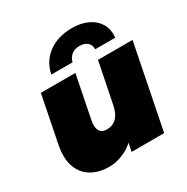

<svg xmlns="http://www.w3.org/2000/svg" viewBox="-177 -927 1057 1088"><g transform="rotate(-30 351.5 -383.5)"><path d="M230 10Q164 10 115.5 -18.5Q67 -47 46.5 -103.5Q26 -160 43 -245L103 -547H329L274 -272Q265 -227 278 -203.5Q291 -180 325 -180Q363 -180 388.5 -205.5Q414 -231 424 -284L477 -547H703L594 0H381L412 -153L438 -111Q399 -48 342.5 -19Q286 10 230 10ZM206 -607Q222 -686 284 -731.5Q346 -777 439 -777Q497 -777 540.5 -756.5Q584 -736 607 -698Q630 -660 624 -607H493Q494 -635 475.5 -651.5Q457 -668 425 -668Q393 -668 372.5 -651.5Q352 -635 345 -607Z"/></g></svg>

Font: Montserrat Thin Black
Style: Italic
Weight: 900
Italic angle: -11.3°
Version: Version 9.000